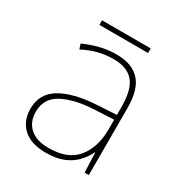

<svg xmlns="http://www.w3.org/2000/svg" viewBox="-155 -750 821 871"><g transform="rotate(30 255.5 -314.0)"><path d="M264 -537Q346 -537 387 -492.5Q428 -448 428 -350V0H406L402 -103H400Q386 -73 361.5 -47Q337 -21 299.5 -5.5Q262 10 208 10Q129 10 88.5 -28Q48 -66 48 -129Q48 -208 114.5 -247.5Q181 -287 299 -294L402 -300V-343Q402 -433 368 -472.5Q334 -512 264 -512Q224 -512 186.5 -503Q149 -494 106 -472L97 -498Q137 -516 178.5 -526.5Q220 -537 264 -537ZM301 -270Q199 -265 137.5 -232Q76 -199 76 -129Q76 -76 110 -45.5Q144 -15 208 -15Q308 -15 354.5 -72Q401 -129 402 -220V-275ZM384 -638V-614H129V-638Z"/></g></svg>

Font: Noto Sans Cham Thin
Style: Regular
Weight: 250
Version: Version 2.002